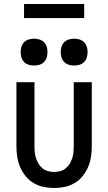

<svg xmlns="http://www.w3.org/2000/svg" viewBox="-20 -930 540 958"><path d="M250 8Q223 8 197 2.5Q171 -3 148 -16.5Q125 -30 108 -51Q91 -72 80.5 -96.5Q70 -121 66 -147Q62 -173 62 -200V-520H152V-200Q152 -185 153.5 -169.5Q155 -154 160 -139.5Q165 -125 173 -112Q181 -99 193 -89.5Q205 -80 220 -76Q235 -72 250 -72Q265 -72 280 -76Q295 -80 307 -89.5Q319 -99 327 -112Q335 -125 340 -139.5Q345 -154 346.5 -169.5Q348 -185 348 -200V-520H438V-200Q438 -173 434 -147Q430 -121 419.5 -96.5Q409 -72 392 -51Q375 -30 352 -16.5Q329 -3 303 2.5Q277 8 250 8ZM350 -603Q336 -603 323 -607Q310 -611 300.5 -620.5Q291 -630 287 -643Q283 -656 283 -670Q283 -684 287 -697Q291 -710 300.5 -719.5Q310 -729 323 -733Q336 -737 350 -737Q364 -737 377 -733Q390 -729 399.5 -719.5Q409 -710 413 -697Q417 -684 417 -670Q417 -656 413 -643Q409 -630 399.5 -620.5Q390 -611 377 -607Q364 -603 350 -603ZM150 -603Q136 -603 123 -607Q110 -611 100.5 -620.5Q91 -630 87 -643Q83 -656 83 -670Q83 -684 87 -697Q91 -710 100.5 -719.5Q110 -729 123 -733Q136 -737 150 -737Q164 -737 177 -733Q190 -729 199.5 -719.5Q209 -710 213 -697Q217 -684 217 -670Q217 -656 213 -643Q209 -630 199.5 -620.5Q190 -611 177 -607Q164 -603 150 -603ZM100 -840V-910H400V-840Z"/></svg>

Font: Iosevka Bendy Medium
Style: Regular
Weight: 500
Monospace: yes
Designer: Belleve Invis
Foundry: Belleve Invis
Version: Version 30.1.2